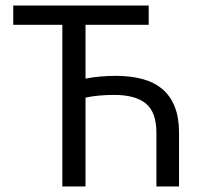

<svg xmlns="http://www.w3.org/2000/svg" viewBox="-20 -676 736 696"><path d="M206 0V-586H28V-656H519V-586H290V-391Q314 -396 343 -398.5Q372 -401 401 -401Q454 -401 496.5 -389.5Q539 -378 568.5 -353Q598 -328 613.5 -289Q629 -250 629 -195V0H547V-195Q547 -269 509 -300.5Q471 -332 393 -332Q367 -332 339 -329.5Q311 -327 290 -322V0Z"/></svg>

Font: CV Source Sans
Style: Regular
Weight: 400
Designer: Paul D. Hunt
Foundry: Adobe Systems Incorporated
Version: Version 3.001